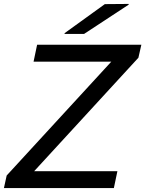

<svg xmlns="http://www.w3.org/2000/svg" viewBox="-26 -958 740 978"><path d="M694 -730 679 -664 148 -86H572L554 0H-6L8 -64L541 -644H145L163 -730ZM303 -785V-789L508 -937L630 -938L629 -934L402 -785Z"/></svg>

Font: Nacelle
Style: Italic
Weight: 400
Italic angle: -12°
Designer: Sora Sagano
Foundry: Sora Sagano
Version: Version 1.000;FEAKit 1.0